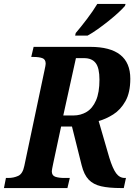

<svg xmlns="http://www.w3.org/2000/svg" viewBox="-40 -951 679 971"><path d="M-20 0 -10 -51H2Q29 -51 52 -61.5Q75 -72 83 -112L185 -595Q188 -609 189.5 -617Q191 -625 191 -629Q191 -651 174 -657Q157 -663 130 -663H118L130 -714H416Q619 -714 619 -553Q619 -483 594.5 -439.5Q570 -396 533 -372.5Q496 -349 459 -339L513 -153Q530 -98 547.5 -74.5Q565 -51 591 -51H597L586 0H571Q511 0 471.5 -9Q432 -18 408.5 -42.5Q385 -67 373 -115L324 -311H269L229 -124Q226 -108 224 -99Q222 -90 222 -85Q222 -63 240 -57Q258 -51 285 -51H313L301 0ZM331 -367Q368 -367 398 -385Q428 -403 445.5 -443Q463 -483 463 -548Q463 -607 444 -632Q425 -657 385 -657H344L280 -367ZM340 -771 343 -784Q368 -813 399.5 -854.5Q431 -896 452 -931H595L592 -921Q581 -908 559.5 -888Q538 -868 510.5 -846Q483 -824 455 -804Q427 -784 403 -771Z"/></svg>

Font: Noto Serif Condensed
Style: Bold Italic
Weight: 700
Width: 3
Italic angle: -12°
Designer: Monotype Design Team
Foundry: Monotype Imaging Inc.
Version: Version 2.014